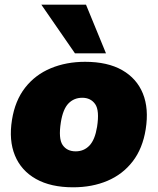

<svg xmlns="http://www.w3.org/2000/svg" viewBox="-20 -785 671 817"><path d="M291 12Q196 12 133 -23.5Q70 -59 43.5 -123.5Q17 -188 31 -275Q44 -357 87 -412Q130 -467 196 -494.5Q262 -522 342 -522Q438 -522 500 -486.5Q562 -451 588 -387Q614 -323 600 -235Q587 -153 544.5 -98Q502 -43 437 -15.5Q372 12 291 12ZM302 -141Q337 -141 360.5 -165.5Q384 -190 393 -245Q404 -315 385 -342Q366 -369 330 -369Q295 -369 271.5 -345Q248 -321 239 -265Q228 -195 246.5 -168Q265 -141 302 -141ZM299 -558 156 -765H346L431 -558Z"/></svg>

Font: Mulish ExtraBlack
Style: Italic
Weight: 1000
Italic angle: -9°
Designer: Vernon Adams
Foundry: Vernon Adams
Version: Version 3.603; ttfautohint (v1.8.3)